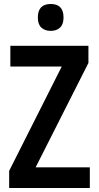

<svg xmlns="http://www.w3.org/2000/svg" viewBox="-20 -944 495 964"><path d="M431 0H26V-86L290 -610H32V-714H424V-628L159 -104H431ZM235 -924Q299 -924 299 -856Q299 -822 281.5 -805.5Q264 -789 235 -789Q205 -789 187.5 -805.5Q170 -822 170 -856Q170 -924 235 -924Z"/></svg>

Font: Noto Sans Devanagari Condensed SemiBold
Style: Regular
Weight: 600
Width: 3
Designer: Jelle Bosma - Monotype Design Team
Foundry: Monotype Imaging Inc.
Version: Version 2.004; ttfautohint (v1.8.4.7-5d5b)